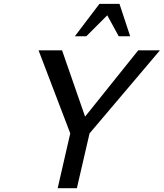

<svg xmlns="http://www.w3.org/2000/svg" viewBox="-20 -986 858 1006"><path d="M817.9 -722.2 449.2 -287.1 382.8 0H282.2L348.1 -287.1L182.1 -722.2H305.2L425.8 -375L704.1 -722.2ZM662.1 -795.9H602.1L542 -905.8L432.1 -795.9H372.1L501 -965.8H606Z"/></svg>

Font: Perun
Style: Italic
Weight: 400
Italic angle: -12°
Foundry: Stefan Peev, Context Ltd
Version: Version 001.000